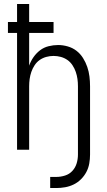

<svg xmlns="http://www.w3.org/2000/svg" viewBox="-20 -755 540 968"><path d="M233 193V137H264Q286 137 308 130Q330 123 345 106.5Q360 90 366.5 68.5Q373 47 373 24V-320Q373 -339 370.5 -357Q368 -375 362 -392.5Q356 -410 345.5 -426Q335 -442 320 -452.5Q305 -463 287 -468Q269 -473 250 -473Q231 -473 213 -468Q195 -463 180 -452.5Q165 -442 154.5 -426Q144 -410 138 -392.5Q132 -375 129.5 -357Q127 -339 127 -320V0H66V-589H20V-644H66V-735H127V-644H250V-589H127V-424Q135 -447 149 -467Q163 -487 182 -501.5Q201 -516 225 -522Q249 -528 273 -528Q297 -528 321.5 -521Q346 -514 365.5 -499Q385 -484 398.5 -462.5Q412 -441 420 -417.5Q428 -394 431 -369.5Q434 -345 434 -320V24Q434 47 430 69.5Q426 92 415.5 112Q405 132 388.5 148.5Q372 165 351.5 175Q331 185 308.5 189Q286 193 264 193Z"/></svg>

Font: Iosevka SS04 Light
Style: Regular
Weight: 300
Monospace: yes
Designer: Belleve Invis
Foundry: Belleve Invis
Version: Version 19.0.0; ttfautohint (v1.8.4)